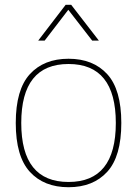

<svg xmlns="http://www.w3.org/2000/svg" viewBox="-20 -770 574 804"><path d="M267 -502Q69 -502 69 -255Q69 -8 267 -8Q465 -8 465 -255Q465 -502 267 -502ZM105 -50.5Q46 -115 46 -255Q46 -395 105 -459.5Q164 -524 267 -524Q370 -524 429 -459.5Q488 -395 488 -255Q488 -115 429 -50.5Q370 14 267 14Q164 14 105 -50.5ZM140 -600 255 -750H278L394 -600H366L266 -729L167 -600Z"/></svg>

Font: Nacelle Thin
Style: Regular
Weight: 100
Designer: Sora Sagano
Foundry: Sora Sagano
Version: Version 1.000;FEAKit 1.0